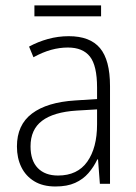

<svg xmlns="http://www.w3.org/2000/svg" viewBox="-20 -673 498 703"><path d="M231.9 -540.5Q309.6 -540.5 346.2 -496.8Q382.8 -453.1 382.8 -357.9V0H345.7L338.9 -89.4H336.4Q323.2 -61.5 303.7 -39.1Q284.2 -16.6 255.1 -3.4Q226.1 9.8 183.1 9.8Q136.7 9.8 105.5 -9.3Q74.2 -28.3 58.1 -61.3Q42 -94.2 42 -136.7Q42 -215.8 97.2 -257.3Q152.3 -298.8 255.4 -305.2L335.4 -310.5V-352.1Q335.4 -432.6 309.3 -465.8Q283.2 -499 228.5 -499Q198.2 -499 167.2 -490.5Q136.2 -481.9 102.5 -463.4L86.4 -502.4Q118.7 -520 155.8 -530.3Q192.9 -540.5 231.9 -540.5ZM335.4 -272.5 260.3 -268.1Q176.3 -262.7 134 -230.7Q91.8 -198.7 91.8 -137.2Q91.8 -85 118.4 -57.6Q145 -30.3 192.4 -30.3Q263.7 -30.3 299.6 -81.1Q335.4 -131.8 335.4 -217.8ZM350.1 -653.3V-613.3H106V-653.3Z"/></svg>

Font: Open Sans SemiCondensed Light
Style: Regular
Weight: 300
Width: 4
Designer: Monotype Design Team
Foundry: Monotype Imaging Inc.
Version: Version 3.000